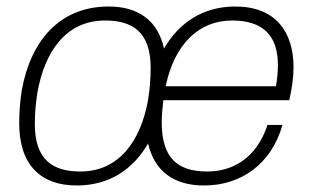

<svg xmlns="http://www.w3.org/2000/svg" viewBox="-20 -558 957 590"><path d="M216 12C317 12 390 -39 435 -117C455 -31 515 12 607 12C721 12 814 -54 848 -174H802C767 -68 691 -31 617 -31C525 -31 477 -73 477 -182C477 -202 479 -225 482 -250H869C877 -286 882 -320 882 -351C882 -461 826 -538 703 -538C601 -538 529 -486 484 -409C465 -495 405 -538 314 -538C162 -538 74 -431 47 -281C42 -249 39 -215 39 -180C39 -52 104 12 216 12ZM227 -31C143 -31 87 -66 87 -177C87 -210 90 -243 95 -274C117 -397 181 -495 303 -495C387 -495 443 -460 443 -349C443 -315 440 -282 435 -251C413 -127 347 -31 227 -31ZM489 -293C516 -422 591 -495 693 -495C791 -495 834 -446 834 -358C834 -338 832 -317 828 -293Z"/></svg>

Font: Archivo Thin
Style: Italic
Weight: 100
Italic angle: -10°
Designer: Hector Gatti
Foundry: Omnibus-Type
Version: Version 2.001